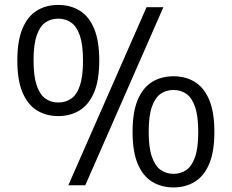

<svg xmlns="http://www.w3.org/2000/svg" viewBox="-20 -770 963 798"><path d="M264 0 589 -740H659L334.5 0ZM222 -287.5Q172 -287.5 133.8 -311Q95.5 -334.5 73.8 -385.2Q52 -436 52 -518.5Q52 -600.5 73.5 -651.5Q95 -702.5 133.2 -726Q171.5 -749.5 222 -749.5Q272.5 -749.5 311 -726Q349.5 -702.5 371 -651.5Q392.5 -600.5 392.5 -518.5Q392.5 -436 370.8 -385.2Q349 -334.5 310.5 -311Q272 -287.5 222 -287.5ZM222 -344Q252.5 -344 275.8 -360Q299 -376 312 -414Q325 -452 325 -517.5Q325 -583.5 312 -621.8Q299 -660 275.8 -676.2Q252.5 -692.5 222 -692.5Q191.5 -692.5 168.5 -676.5Q145.5 -660.5 132.5 -622.5Q119.5 -584.5 119.5 -519Q119.5 -453.5 132.5 -415.2Q145.5 -377 168.5 -360.5Q191.5 -344 222 -344ZM701 9Q651 9 612.5 -14.5Q574 -38 552.5 -88.8Q531 -139.5 531 -222Q531 -304.5 552.5 -355.2Q574 -406 612.2 -429.5Q650.5 -453 701 -453Q751.5 -453 789.8 -429.5Q828 -406 849.5 -355.2Q871 -304.5 871 -222Q871 -139.5 849.5 -88.8Q828 -38 789.5 -14.5Q751 9 701 9ZM701 -47.5Q731.5 -47.5 754.5 -63.5Q777.5 -79.5 790.8 -117.5Q804 -155.5 804 -221Q804 -287 790.8 -325.5Q777.5 -364 754.5 -380Q731.5 -396 701 -396Q670.5 -396 647.5 -380Q624.5 -364 611.2 -326Q598 -288 598 -222.5Q598 -157 611.2 -118.8Q624.5 -80.5 647.5 -64Q670.5 -47.5 701 -47.5Z"/></svg>

Font: Encode Sans Condensed Thin
Style: Regular
Weight: 400
Version: Version 3.002